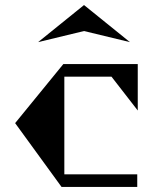

<svg xmlns="http://www.w3.org/2000/svg" viewBox="-20 -741 606 761"><path d="M313 -721 495 -574 313 -618 131 -574ZM422 -437H235V-50H524V0H224L40 -253L231 -487H526V-303Z"/></svg>

Font: Chokokutai
Style: Regular
Weight: 400
Designer: 108号,108go
Foundry: Font Zone 108
Version: Version 1.000; ttfautohint (v1.8.3)